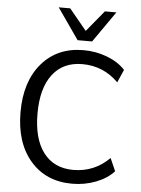

<svg xmlns="http://www.w3.org/2000/svg" viewBox="-62 -999 775 1056"><g transform="rotate(5 325.0 -471.0)"><path d="M606.4 -80.1Q569.3 -39.1 507.3 -15.1Q445.3 8.8 376 8.8Q231.4 8.8 145.5 -90.8Q59.6 -190.4 59.6 -359.4Q59.6 -528.3 145.5 -628.4Q231.4 -728.5 376 -728.5Q444.3 -728.5 506.8 -704.6Q569.3 -680.7 606.4 -639.6L575.2 -568.4Q492.2 -651.4 376 -651.4Q269.5 -651.4 211.4 -575.2Q153.3 -499 153.3 -359.4Q153.3 -219.7 211.4 -143.6Q269.5 -67.4 376 -67.4Q492.2 -67.4 575.2 -150.4ZM218.8 -951.2H282.2L377.9 -835L473.6 -951.2H537.1L418 -780.3H337.9Z"/></g></svg>

Font: Min Sans
Style: Regular
Weight: 400
Designer: Jinseong-Kim, NotoSansCJK, Nunito
Foundry: Jinseong-Kim
Version: Version 1.400;Glyphs 3.1.2 (3151)